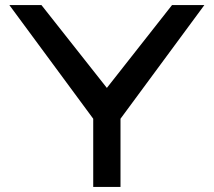

<svg xmlns="http://www.w3.org/2000/svg" viewBox="-20 -740 846 760"><path d="M661 -720H789L457 -270V0H349V-270L17 -720H144L403 -392Z"/></svg>

Font: Orbitron
Style: Regular
Weight: 500
Designer: Matt McInerney
Foundry: Matt McInerney
Version: 1.000